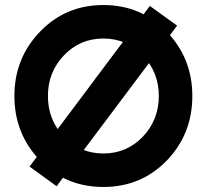

<svg xmlns="http://www.w3.org/2000/svg" viewBox="-20 -732 820 764"><path d="M391.3 -578.7Q484.3 -578.7 548.3 -511.3Q612 -444 612 -350Q612 -255.3 548.3 -188Q484.3 -121.3 391.3 -121.3Q298 -121.3 234 -188Q170.7 -255 170.7 -350Q170.7 -444.7 234 -511.3Q298 -578.7 391.3 -578.7ZM391.3 -712Q240.7 -712 138.3 -605Q37.3 -499.7 37.3 -350Q37.3 -200.3 138.3 -94.3Q240 12 391.3 12Q539 12 640.3 -89.7Q745.3 -196.3 745.3 -350Q745.3 -501.7 641.7 -607.7Q540.3 -712 391.3 -712ZM205.3 9 684.7 -630 576.3 -708.3 97.7 -69.3Z"/></svg>

Font: Unageo Variable
Style: Regular
Weight: 300
Designer: Richard Sepsi
Foundry: Richard Sepsi
Version: Version 2.200